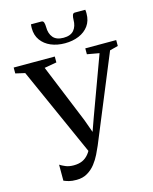

<svg xmlns="http://www.w3.org/2000/svg" viewBox="-155 -1060 925 1164"><g transform="rotate(-15 308.0 -478.0)"><path d="M178.5 13.5Q149 13.5 131 8.5Q113 3.5 99 -2.5V-103Q112.5 -94 133.8 -85Q155 -76 184.5 -76Q216 -76 238.8 -86.2Q261.5 -96.5 278.2 -117Q295 -137.5 307 -167.5L302 -116L44.5 -692.5L-14.5 -706V-743H243.5V-706L166.5 -692.5L317 -324.5L360 -205L333.5 -206L376 -325L511 -692.5L435 -706V-743H629V-706L577 -692.5L355 -154Q345.5 -132 331.5 -103.2Q317.5 -74.5 297 -48Q276.5 -21.5 247.2 -4Q218 13.5 178.5 13.5ZM220 -969Q232 -969 235.5 -956.8Q239 -944.5 239 -929.5Q239 -888 259.8 -863.5Q280.5 -839 325 -839Q369.5 -839 390.2 -863.5Q411 -888 411 -929.5Q411 -944.5 414.8 -956.8Q418.5 -969 429.5 -969H495.5Q496.5 -963.5 496.8 -957.5Q497 -951.5 497 -945Q497 -900 474.5 -868.8Q452 -837.5 413 -821Q374 -804.5 325 -804.5Q276 -804.5 237.2 -821Q198.5 -837.5 175.8 -869Q153 -900.5 153 -945Q153 -951.5 153.5 -957.5Q154 -963.5 154.5 -969Z"/></g></svg>

Font: Merriweather 72pt
Style: Regular
Weight: 400
Version: Version 2.100